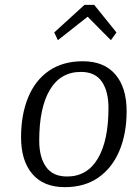

<svg xmlns="http://www.w3.org/2000/svg" viewBox="-20 -763 543 793"><path d="M461 -629 438 -597 342 -694 219 -597 204 -629 329 -743H369ZM503 -304Q503 -211 473 -140Q443 -69 386 -29.5Q329 10 248 10Q160 10 113.5 -44.5Q67 -99 67 -196Q67 -289 96 -360Q125 -431 182 -470.5Q239 -510 322 -510Q410 -510 456.5 -455.5Q503 -401 503 -304ZM314 -466Q230 -466 186 -392Q142 -318 142 -182Q142 -114 170 -74Q198 -34 257 -34Q340 -34 384 -108Q428 -182 428 -317Q428 -386 400.5 -426Q373 -466 314 -466Z"/></svg>

Font: Arsenal SC
Style: Italic
Weight: 400
Italic angle: -9.10001°
Designer: Andrij Shevchenko
Foundry: Stairsfor
Version: Version 2.001; ttfautohint (v1.8.4.7-5d5b)